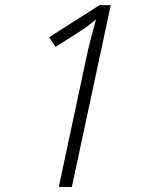

<svg xmlns="http://www.w3.org/2000/svg" viewBox="-20 -734 591 754"><path d="M262.2 0H210.9L320.8 -515.1Q330.1 -560.1 356.9 -658.2Q336.4 -640.6 320.1 -628.4Q303.7 -616.2 198.2 -549.8L172.9 -587.9L371.1 -713.9H415Z"/></svg>

Font: TypoPRO Open Sans
Style: Italic
Weight: 300
Italic angle: -12°
Foundry: Ascender Corporation
Version: Version 1.10